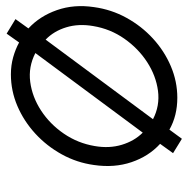

<svg xmlns="http://www.w3.org/2000/svg" viewBox="-22 -554 595 608"><g transform="rotate(90 276.0 -250.5)"><path d="M79 26.5 33 -1.5 62.5 -42.5Q23.5 -78.5 4.5 -132.8Q-14.5 -187 -5 -250Q2.5 -305 28.8 -352.8Q55 -400.5 94.5 -436.8Q134 -473 182.2 -493.5Q230.5 -514 282 -514Q339 -514 383 -489L412 -528.5L457.5 -500.5L428 -459.5Q467.5 -423.5 486 -369Q504.5 -314.5 495 -250Q487.5 -195.5 461.2 -148Q435 -100.5 395.5 -64.2Q356 -28 308 -7.5Q260 13 208 13Q179.5 13 153.8 5.8Q128 -1.5 107 -13ZM98 -97 350 -437Q307.5 -459 260 -452.8Q212.5 -446.5 169.2 -418.5Q126 -390.5 95 -346.2Q64 -302 55 -247.5Q47 -201.5 59 -162.2Q71 -123 98 -97ZM140.5 -64.5Q184 -42 231.8 -48.2Q279.5 -54.5 322.5 -82.5Q365.5 -110.5 395.8 -154.8Q426 -199 435 -252.5Q443 -298.5 431 -338.2Q419 -378 392.5 -404.5Z"/></g></svg>

Font: Urbanist Light
Style: Italic
Weight: 300
Italic angle: -8°
Designer: Corey Hu
Foundry: Corey Hu
Version: Version 1.330; ttfautohint (v1.8.4.7-5d5b)